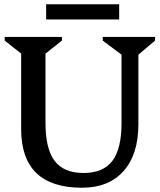

<svg xmlns="http://www.w3.org/2000/svg" viewBox="-20 -863 748 899"><path d="M549 -607 461 -673V-690H706V-673L628 -607V-281Q628 -140 558.5 -62Q489 16 364 16Q79 16 79 -259V-612L2 -673V-690H270V-673L193 -612V-287Q193 -166 236 -109.5Q279 -53 371 -53Q463 -53 506 -109.5Q549 -166 549 -287ZM196 -772V-843H538V-772Z"/></svg>

Font: Platypi
Style: Regular
Weight: 400
Designer: David Sargent
Foundry: Bolt Cutter Type
Version: Version 1.200; ttfautohint (v1.8.4.7-5d5b)